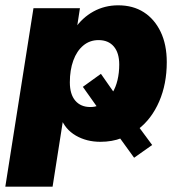

<svg xmlns="http://www.w3.org/2000/svg" viewBox="-27 -523 685 723"><path d="M-7 180 99 -492H274L262 -414H254Q282 -456 324.5 -479.5Q367 -503 418 -503Q474 -503 514.5 -477Q555 -451 578 -403Q601 -355 601 -289Q601 -207 572.5 -141Q544 -75 493 -36L495 -46L546 23L478 71L423 -5L431 -3Q413 4 393 7.5Q373 11 351 11Q299 11 258.5 -12.5Q218 -36 201 -81H212L171 180ZM313 -120Q323 -120 330 -121.5Q337 -123 346 -126L341 -117L285 -196L353 -245L404 -172L396 -173Q409 -194 415.5 -221.5Q422 -249 422 -280Q422 -324 401.5 -348Q381 -372 344 -372Q311 -372 286.5 -351.5Q262 -331 249 -295Q236 -259 236 -213Q236 -168 256.5 -144Q277 -120 313 -120Z"/></svg>

Font: Nunito Sans 12pt Black
Style: Italic
Weight: 900
Italic angle: -9°
Designer: Vernon Adams
Foundry: Vernon Adams
Version: Version 3.101;gftools[0.9.27]